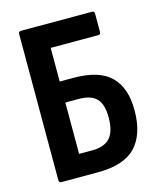

<svg xmlns="http://www.w3.org/2000/svg" viewBox="-101 -729 672 803"><g transform="rotate(-15 234.5 -327.5)"><path d="M65.3 0Q54.9 0 54.9 -10.9V-644.1Q54.9 -655 65.8 -655H374.2Q383.7 -655 383.7 -644.1V-565.3Q383.7 -553.8 373.2 -553.8H167.3V-408.2H227.2Q337.3 -408.2 387.9 -358.7Q438.6 -309.3 438.6 -211.7Q438.6 -107.3 387.4 -53.6Q336.3 0 222.9 0ZM167.3 -94.9H224.3Q276.8 -94.9 301.5 -122.3Q326.2 -149.8 326.2 -210.3Q326.2 -267.7 302.2 -292.4Q278.3 -317.2 224.8 -317.2H167.3Z"/></g></svg>

Font: Sofia Sans Condensed
Style: Regular
Weight: 400
Designer: Botio Nikoltchev, Ani Petrova
Foundry: lettersoup
Version: Version 4.100